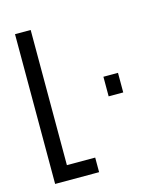

<svg xmlns="http://www.w3.org/2000/svg" viewBox="-104 -770 745 852"><g transform="rotate(-15 268.0 -344.0)"><path d="M44 0V-688H116V-67H246V0ZM374 -314V-404H441V-314Z"/></g></svg>

Font: Saira UltraCondensed Medium
Style: Regular
Weight: 500
Width: 1
Designer: Hector Gatti with collaboration of the Omnibus-Type team
Foundry: Omnibus-Type
Version: Version 1.101